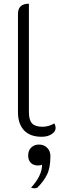

<svg xmlns="http://www.w3.org/2000/svg" viewBox="-20 -729 361 1036"><path d="M77 -123V-654Q77 -709 136 -709V-124Q136 -81 153 -63Q170 -45 209 -45Q242 -45 273 -63Q280 -51 280 -38Q280 -19 258.5 -5Q237 9 205 9Q142 9 109.5 -26Q77 -61 77 -123ZM207 160Q204 161 198 162.5Q192 164 186 164Q160 164 146 149.5Q132 135 132 110Q132 83 148.5 67Q165 51 190 51Q217 51 234.5 68.5Q252 86 252 113Q252 176 234 212.5Q216 249 183 282Q178 287 166 287Q153 287 148 283Q207 219 207 160Z"/></svg>

Font: K2D ExtraLight
Style: Regular
Weight: 275
Designer: Katatrad Aksorn Co.,Ltd.
Foundry: Cadson Demak Co.,Ltd.
Version: Version 1.000; ttfautohint (v1.6)